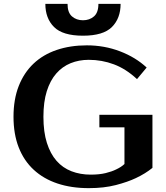

<svg xmlns="http://www.w3.org/2000/svg" viewBox="-20 -955 860 995"><path d="M430 -720Q521 -720 602 -689Q683 -658 740 -605L690 -545Q633 -598 570.5 -621.5Q508 -645 440 -645Q389 -645 346 -627.5Q303 -610 271.5 -574Q240 -538 222.5 -482.5Q205 -427 205 -350Q205 -271 223 -214.5Q241 -158 273 -121.5Q305 -85 350.5 -67.5Q396 -50 450 -50Q495 -50 527.5 -58Q560 -66 582 -77Q608 -89 625 -105V-295H495V-360H770V-85Q733 -55 684 -32Q642 -12 580.5 4Q519 20 440 20Q350 20 278 -4Q206 -28 155 -75Q104 -122 77 -191Q50 -260 50 -350Q50 -440 77 -509Q104 -578 153.5 -625Q203 -672 273.5 -696Q344 -720 430 -720ZM410 -770Q305 -770 260 -815Q215 -860 215 -935H330Q330 -890 353 -870Q376 -850 410 -850Q444 -850 467 -870Q490 -890 490 -935H605Q605 -860 560 -815Q515 -770 410 -770Z"/></svg>

Font: Prosto One
Style: Regular
Weight: 400
Designer: Pavel Emelyanov and Jovanny lemonad
Foundry: Pavel Emelyanov and Jovanny Lemonad
Version: Version 1.001